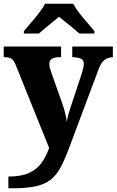

<svg xmlns="http://www.w3.org/2000/svg" viewBox="-22 -786 626 1031"><path d="M23 162Q93 162 135.5 142Q178 122 202 87.5Q226 53 242 9L64 -433Q53 -462 40 -470.5Q27 -479 3 -479H-2V-536H306V-479H301Q269 -479 256 -470Q243 -461 243 -443Q243 -433 245.5 -422.5Q248 -412 252 -401L309 -240Q320 -210 327.5 -180.5Q335 -151 337 -131Q340 -154 345.5 -173Q351 -192 356 -207L417 -391Q420 -400 424 -416.5Q428 -433 428 -443Q428 -463 414 -470Q400 -477 371 -479H366V-536H584V-479H581Q553 -477 535.5 -461Q518 -445 505 -408L353 -2Q328 66 305 110Q282 154 250 179Q218 204 169 214.5Q120 225 43 225H23ZM106 -619Q122 -638 144.5 -664Q167 -690 188 -717Q209 -744 220 -766H371Q382 -744 403 -717Q424 -690 447 -664Q470 -638 485 -619V-606H404Q392 -617 372 -633.5Q352 -650 331 -667Q310 -684 295 -696Q280 -684 259.5 -667Q239 -650 219 -633.5Q199 -617 187 -606H106Z"/></svg>

Font: Noto Serif Georgian ExtraBold
Style: Regular
Weight: 800
Designer: Monotype Design Team, Akaki Razmadze
Foundry: Google LLC
Version: Version 2.003; ttfautohint (v1.8.4.7-5d5b)